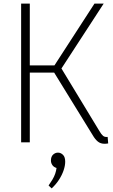

<svg xmlns="http://www.w3.org/2000/svg" viewBox="-20 -788 625 1063"><path d="M266 255 249 239Q261 222 270.5 206Q280 190 285.5 174Q291 158 293 142Q277 137 269.5 125.5Q262 114 262 101Q262 79 274 68Q286 57 301 57Q316 57 328.5 69Q341 81 341 107Q341 129 332 155.5Q323 182 306 208Q289 234 266 255ZM579 6Q569 8 559 8Q537 8 522 -4Q507 -16 493 -40L275 -394L290 -386H130L145 -397V0H97V-768H145V-414L130 -426H289L277 -419L503 -768H554L306 -387L311 -424L530 -63Q541 -44 550.5 -36Q560 -28 576 -30Z"/></svg>

Font: Yaldevi ExtraLight
Style: Regular
Weight: 200
Designer: Sol Matas, Rajitha Manaperi, Kosala Senevirathne
Foundry: Mooniak
Version: Version 1.100